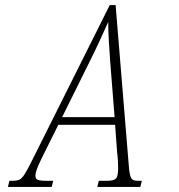

<svg xmlns="http://www.w3.org/2000/svg" viewBox="-20 -734 702 754"><path d="M11 0 17 -24H30Q46 -24 56 -28.5Q66 -33 76.5 -49.5Q87 -66 105 -102L411 -714H434L485 -93Q487 -62 490.5 -47.5Q494 -33 501 -28.5Q508 -24 523 -24H537L531 0H362L368 -24H400Q427 -24 435.5 -33Q444 -42 444 -75Q444 -83 443 -102.5Q442 -122 440 -135L432 -244H209L142 -109Q129 -82 124 -67.5Q119 -53 119 -44Q119 -32 127.5 -28Q136 -24 164 -24H189L183 0ZM331 -490 224 -274H430L413 -489Q410 -533 407.5 -572.5Q405 -612 405 -648Q389 -612 372 -575Q355 -538 331 -490Z"/></svg>

Font: Noto Serif ExtraCondensed ExtraLight
Style: Italic
Weight: 200
Width: 2
Italic angle: -12°
Designer: Monotype Design Team
Foundry: Monotype Imaging Inc.
Version: Version 2.014; ttfautohint (v1.8.4.7-5d5b)